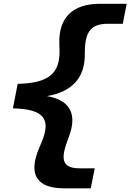

<svg xmlns="http://www.w3.org/2000/svg" viewBox="-20 -822 708 1042"><path d="M50 -234C221 -230 258 -174.5 205.5 -49.5L192 -17.5C132.5 123.5 177.5 200 328 200H472.5L494 91.5H414.5C326.5 91.5 304 54.5 345 -55L355.5 -85C397.5 -199 364.5 -278 234.5 -300.5C373.5 -323.5 438 -402.5 440 -517L440.5 -546.5C442.5 -656 479 -693 567 -693H646.5L667.5 -801.5H523C372.5 -801.5 297.5 -725 302 -584L303 -551.5C306.5 -426.5 248 -370.5 76 -367Z"/></svg>

Font: Monaspace Neon
Style: Bold Italic
Weight: 700
Italic angle: -11°
Designer: Riley Cran & the Lettermatic Team
Foundry: Lettermatic
Version: Version 1.200 (Monaspace Neon)